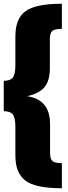

<svg xmlns="http://www.w3.org/2000/svg" viewBox="-20 -862 365 1024"><path d="M310 142Q168 142 115 101Q62 60 62 -32V-185Q62 -234 48.5 -251.5Q35 -269 0 -269V-431Q35 -431 48.5 -448.5Q62 -466 62 -515V-668Q62 -762 115.5 -802Q169 -842 310 -842V-708Q272 -708 259 -697Q246 -686 246 -654V-500Q246 -432 217.5 -397.5Q189 -363 125 -349Q247 -331 247 -200V-46Q247 -14 260 -3Q273 8 310 8Z"/></svg>

Font: Trujillo Black
Style: Regular
Weight: 900
Designer: Fira Sans original fonts by bBox Type GmbH, Carrois Corporate GbR, & Edenspiekermann AG / Changes by Cristiano Sobral
Foundry: Fira Sans original fonts by bBox Type GmbH, Carrois Corporate GbR, & Edenspiekermann AG / Changes by Cristiano Sobral
Version: Version 4.301;July 28, 2020;FontCreator 13.0.0.2655 64-bit